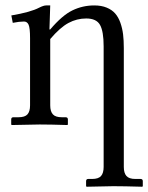

<svg xmlns="http://www.w3.org/2000/svg" viewBox="-20 -462 549 711"><path d="M363.8 156.2V-290.5Q363.8 -346.2 350.3 -369.9Q336.9 -393.6 299.3 -393.6Q264.6 -393.6 233.6 -377Q202.6 -360.4 166 -317.4V-71.8Q166 -49.3 175.8 -38.6Q185.5 -27.8 209 -27.8H223.1Q231.4 -27.8 231.4 -19.5V-1L229.5 1Q166 -1 127 -1L23.4 1L21.5 -1V-19.5Q21.5 -27.8 29.3 -27.8H48.3Q72.3 -27.8 81.8 -38.6Q91.3 -49.3 91.3 -71.8V-320.8Q91.3 -358.4 85.9 -370.4Q80.6 -382.3 68.8 -382.3Q51.3 -382.3 27.3 -377.4L22 -404.8Q93.8 -417 125 -433.6Q141.6 -441.9 150.9 -441.9H166L163.1 -353H166Q210.4 -405.3 248.3 -423.6Q286.1 -441.9 329.1 -441.9Q355.5 -441.9 375 -433.8Q394.5 -425.8 406.5 -412.1Q418.5 -398.4 425.8 -377.7Q433.1 -356.9 435.8 -334.7Q438.5 -312.5 438.5 -283.7V156.2Q438.5 178.7 448.2 189.7Q458 200.7 481.4 200.7H500.5Q508.8 200.7 508.8 209V227.5L506.8 229.5Q438.5 227.5 399.4 227.5L300.8 229.5L298.8 227.5V209Q298.8 200.7 306.6 200.7H320.8Q344.7 200.7 354.2 189.7Q363.8 178.7 363.8 156.2Z"/></svg>

Font: Libertinage
Style: f
Weight: 400
Designer: OSP
Foundry: OSP
Version: Version 1.0; 2008; OFL relea